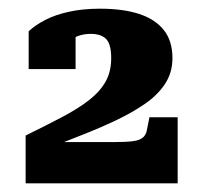

<svg xmlns="http://www.w3.org/2000/svg" viewBox="-20 -775 464 442"><path d="M246 -448H83Q81 -446 80 -441.5Q79 -437 80.5 -433.5Q82 -430 88 -432Q127 -448 168 -464Q209 -480 246 -497.5Q283 -515 313 -535.5Q343 -556 360 -582Q377 -608 377 -641Q377 -681 357 -706Q337 -731 300 -743Q263 -755 210 -755Q171 -755 139 -748Q107 -741 84 -729Q61 -717 46 -703V-616H154V-707Q145 -706 136 -698Q127 -690 121 -679Q115 -668 114 -659Q127 -673 145.5 -685Q164 -697 189 -697Q213 -697 224.5 -685Q236 -673 236 -641Q236 -610 223 -587Q210 -564 185 -544.5Q160 -525 123 -505.5Q86 -486 39 -463V-353H389V-505H324L318 -475Q316 -464 308.5 -458Q301 -452 286 -450Q271 -448 246 -448Z"/></svg>

Font: Roboto Serif ExtraBold
Style: Regular
Weight: 800
Designer: Greg Gazdowicz
Foundry: Commercial Type
Version: Version 1.008